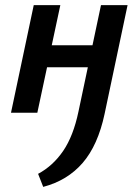

<svg xmlns="http://www.w3.org/2000/svg" viewBox="-20 -441 542 751"><path d="M149 290 129 239Q187 208 227 149.5Q267 91 287 -5L375 -421H479L389 5Q363 127 303.5 196Q244 265 149 290ZM23 0 112 -421H216L126 0ZM108 -178 126 -264H396L377 -178Z"/></svg>

Font: Ysabeau Office
Style: Bold Italic
Weight: 700
Italic angle: -12°
Designer: Christian Thalmann (Catharsis Fonts)
Version: Version 2.001;gftools[0.9.30]; featfreeze: tnum,lnum,ss02